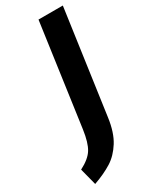

<svg xmlns="http://www.w3.org/2000/svg" viewBox="-272 -745 766 957"><g transform="rotate(-30 111.0 -266.5)"><path d="M192 -96Q181 -16 150 33.5Q119 83 76 110Q33 137 -29 159L-54 62Q1 34 22.5 -1Q44 -36 54 -107L136 -692H276Z"/></g></svg>

Font: Fira Sans Extra Condensed SemiBold
Style: Italic
Weight: 600
Width: 3
Italic angle: -8°
Designer: Carrois Corporate & Edenspiekermann AG
Foundry: Carrois Corporate GbR & Edenspiekermann AG
Version: Version 4.203